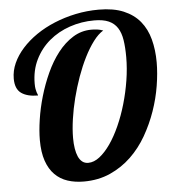

<svg xmlns="http://www.w3.org/2000/svg" viewBox="-53 -799 772 854"><g transform="rotate(-5 332.5 -372.0)"><path d="M431.2 -655.8Q408.2 -642.1 386.5 -613Q364.7 -584 345.2 -545.2Q325.7 -506.3 309.3 -460.7Q293 -415 281 -367.9Q269 -320.8 262.5 -275.1Q255.9 -229.5 255.9 -190.9Q255.9 -165.5 259.3 -144.3Q262.7 -123 269.5 -107.7Q276.4 -92.3 287.4 -83.7Q298.3 -75.2 314 -75.2Q339.4 -75.2 364.5 -94.7Q389.6 -114.3 413.1 -147.9Q436.5 -181.6 456.5 -226.3Q476.6 -271 491.2 -321.5Q505.9 -372.1 514.4 -425.3Q522.9 -478.5 522.9 -528.8Q522.9 -572.3 517.8 -605.2Q512.7 -638.2 498.5 -660.2Q484.4 -682.1 459.5 -693.1Q434.6 -704.1 395 -704.1Q337.9 -704.1 285.6 -686.3Q233.4 -668.5 193.6 -635Q153.8 -601.6 130.4 -554Q106.9 -506.3 106.9 -446.8Q106.9 -432.1 108.6 -423.1Q110.4 -414.1 112.1 -408.4Q113.8 -402.8 115.5 -399.4Q117.2 -396 117.2 -393.1Q69.3 -393.1 42.7 -412.1Q16.1 -431.2 16.1 -477.1Q16.1 -512.2 31.2 -545.9Q46.4 -579.6 73.7 -610.1Q101.1 -640.6 138.4 -666.3Q175.8 -691.9 220.7 -710.4Q265.6 -729 315.9 -739.5Q366.2 -750 418.9 -750Q484.9 -750 530 -731Q575.2 -711.9 603 -678Q630.9 -644 643.3 -596.9Q655.8 -549.8 655.8 -494.1Q655.8 -445.8 646.7 -389.9Q637.7 -334 618.4 -278.6Q599.1 -223.1 569.6 -171.6Q540 -120.1 499 -80.8Q458 -41.5 405.3 -17.8Q352.5 5.9 287.1 5.9Q247.6 5.9 214.8 -4.9Q182.1 -15.6 158.2 -39.6Q134.3 -63.5 121.1 -101.8Q107.9 -140.1 107.9 -194.8Q107.9 -235.4 115.5 -285.9Q123 -336.4 138.2 -388.4Q153.3 -440.4 176 -490.2Q198.7 -540 228.8 -578.6Q258.8 -617.2 296.4 -640.6Q334 -664.1 378.9 -664.1Q391.6 -664.1 404.3 -662.6Q417 -661.1 431.2 -655.8Z"/></g></svg>

Font: Lobster
Style: Regular
Weight: 400
Designer: Pablo Impallari
Foundry: Pablo Impallari
Version: Version 1.007; ttfautohint (v1.1) -l 8 -r 50 -G 50 -x 14 -D 